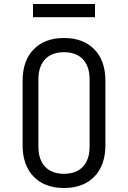

<svg xmlns="http://www.w3.org/2000/svg" viewBox="-20 -930 640 960"><path d="M300 10Q204 10 148.5 -46.5Q93 -103 93 -205V-525Q93 -627 148.5 -683.5Q204 -740 300 -740Q396 -740 451.5 -683.5Q507 -627 507 -526V-205Q507 -103 451.5 -46.5Q396 10 300 10ZM300 -61Q361 -61 394.5 -96.5Q428 -132 428 -197V-533Q428 -598 394.5 -633.5Q361 -669 300 -669Q239 -669 205.5 -633.5Q172 -598 172 -533V-197Q172 -132 205.5 -96.5Q239 -61 300 -61ZM145 -844V-910H455V-844Z"/></svg>

Font: JetBrains Mono NL Light
Style: Regular
Weight: 300
Monospace: yes
Designer: Philipp Nurullin, Konstantin Bulenkov
Foundry: JetBrains
Version: Version 2.305; ttfautohint (v1.8.4.7-5d5b)